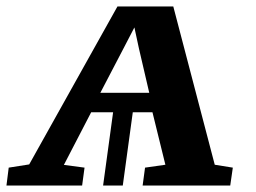

<svg xmlns="http://www.w3.org/2000/svg" viewBox="-36 -575 793 595"><path d="M-16 0 -9 -55.5 54.5 -65.5 328 -555H501L629.5 -64.5L685.5 -55.5L677.5 0H406L413.5 -55.5L476.5 -64.5L436.5 -227H375.5L344.5 0H283.5L314.5 -227H246.5L162 -64L226 -55.5L218.5 0ZM275 -287.5H426.5L394.5 -425L380.5 -490L346.5 -424.5Z"/></svg>

Font: Merriweather 20pt
Style: Bold Italic
Weight: 700
Italic angle: -7.8°
Version: Version 2.101